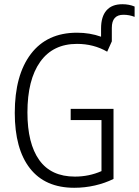

<svg xmlns="http://www.w3.org/2000/svg" viewBox="-20 -880 658 910"><path d="M618 -849V-800Q593 -810 565 -810Q510 -810 510 -748V-684L488 -635Q424 -672 345 -672Q231 -672 170.5 -587Q110 -502 110 -347Q110 -200 166 -121.5Q222 -43 335 -43Q402 -43 461 -69V-311H315V-364H518V-32Q478 -12 430 -1Q382 10 332 10Q194 10 122 -82Q50 -174 50 -345Q50 -524 126.5 -624.5Q203 -725 345 -725Q406 -725 459 -706V-745Q459 -801 484.5 -830.5Q510 -860 560 -860Q592 -860 618 -849Z"/></svg>

Font: Noto Sans Mono UI Light
Style: Regular
Weight: 300
Monospace: yes
Designer: Monotype Design team
Foundry: Monotype Imaging Inc.
Version: Version 1.000